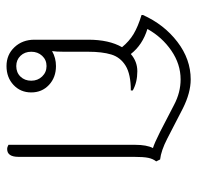

<svg xmlns="http://www.w3.org/2000/svg" viewBox="-28 -572 606 590"><g transform="rotate(90 275.0 -277.0)"><path d="M476 -454Q468 -444 465 -429.5Q462 -415 462 -385V-31Q462 4 438 4Q432 4 425 0V-389Q425 -425 435 -444Q421 -448 385 -466L302 -509Q264 -529 224 -529Q177 -529 135.5 -500.5Q94 -472 69 -427Q118 -412 146 -376Q169 -396 199 -396Q233 -396 258 -382V-376Q208 -376 182 -360Q156 -344 147.5 -316Q139 -288 139 -245V-171Q139 -146 137 -134Q158 -146 183 -146Q218 -146 241 -124.5Q264 -103 264 -70Q264 -37 241 -15.5Q218 6 183 6Q148 6 125 -18.5Q102 -43 102 -80V-245Q102 -309 125 -349Q107 -371 84.5 -384.5Q62 -398 26 -409V-413Q55 -478 108.5 -519Q162 -560 224 -560Q265 -560 313 -536L406 -488Q443 -469 470 -466ZM139 -70Q139 -50 151.5 -37Q164 -24 183 -24Q203 -24 215.5 -37Q228 -50 228 -70Q228 -90 215 -103.5Q202 -117 183 -117Q164 -117 151.5 -103.5Q139 -90 139 -70Z"/></g></svg>

Font: Thasadith
Style: Regular
Weight: 400
Designer: Cadson Demak Co.,Ltd.
Foundry: Cadson Demak Co.,Ltd.
Version: Version 1.000; ttfautohint (v1.6)